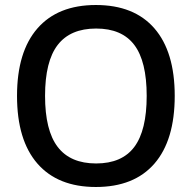

<svg xmlns="http://www.w3.org/2000/svg" viewBox="-20 -737 767 767"><path d="M678 -354Q678 -177 597 -83.5Q516 10 363 10Q211 10 129.5 -83.5Q48 -177 48 -354Q48 -530 129.5 -623.5Q211 -717 363 -717Q516 -717 597 -623.5Q678 -530 678 -354ZM566 -354Q566 -492 516.5 -557.5Q467 -623 364 -623Q261 -623 210.5 -557.5Q160 -492 160 -354Q160 -216 210.5 -150Q261 -84 364 -84Q467 -84 516.5 -150Q566 -216 566 -354Z"/></svg>

Font: Asta Sans SemiBold
Style: Regular
Weight: 600
Designer: 42dot
Version: Version 1.000